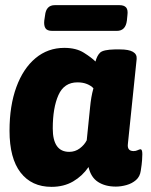

<svg xmlns="http://www.w3.org/2000/svg" viewBox="-20 -717 585 746"><path d="M180 9Q103 9 60 -46.5Q17 -102 17 -209Q17 -306 43.5 -378.5Q70 -451 118 -491Q166 -531 230 -531Q276 -531 306 -512Q336 -493 351 -478Q357 -501 369 -512.5Q381 -524 426 -525H446Q514 -525 511 -488L477 -159Q473 -130 499 -130Q508 -130 515 -133.5Q522 -137 526 -137Q533 -137 533 -118Q533 -110 532 -94.5Q531 -79 527 -54Q524 -31 508.5 -17.5Q493 -4 471.5 2Q450 8 430 8Q389 8 361 -10Q333 -28 324 -68Q300 -33 264 -12Q228 9 180 9ZM249 -127Q272 -127 290 -140.5Q308 -154 317 -172L330 -300Q332 -321 335 -338.5Q338 -356 343 -374Q334 -384 318 -390.5Q302 -397 281 -397Q229 -397 207 -347.5Q185 -298 185 -218Q185 -127 249 -127ZM183 -597Q163 -597 156.5 -607.5Q150 -618 152 -637L155 -657Q159 -697 193 -697H444Q462 -697 470 -688Q478 -679 475 -657L473 -637Q468 -597 434 -597Z"/></svg>

Font: Asap ExtraBold
Style: Italic
Weight: 800
Italic angle: -6°
Designer: Pablo Cosgaya
Foundry: Omnibus-Type
Version: Version 3.001; ttfautohint (v1.8.4.7-5d5b)